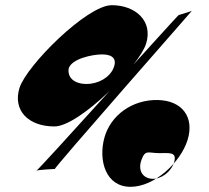

<svg xmlns="http://www.w3.org/2000/svg" viewBox="-20 -819 808 741"><path d="M55 -479C29 -393 89 -331 190 -331C286 -331 518 -565 544 -651C571 -738 503 -799 411 -799C316 -799 82 -566 55 -479ZM720 -777C717 -775 670 -761 670 -761C672 -768 122 -154 119 -159C116 -164 199 -167 192 -167C184 -167 727 -783 720 -777ZM245 -554C255 -592 336 -609 374 -609C414 -609 433 -592 418 -556C403 -520 360 -495 314 -495C266 -495 240 -520 245 -554ZM383 -288C359 -201 387 -98 484 -98C576 -98 677 -192 704 -279C731 -367 683 -431 589 -433C490 -435 407 -374 383 -288ZM526 -202C541 -243 552 -228 595 -228C633 -228 664 -234 652 -193C640 -155 602 -127 567 -129C531 -131 511 -161 526 -202Z"/></svg>

Font: Drag You Down
Style: Regular
Weight: 400
Designer: Robert Jablonski
Foundry: Cannot Into Space Fonts
Version: Version 0.97